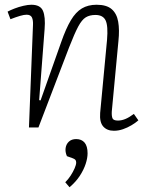

<svg xmlns="http://www.w3.org/2000/svg" viewBox="-20 -537 620 809"><path d="M563 -30Q552 -20 534.5 -9.5Q517 1 498 7.5Q479 14 460 14Q431 14 415 -4Q399 -22 402 -61L431 -369Q436 -428 425 -451Q414 -474 382 -474Q358 -474 341.5 -464Q325 -454 309.5 -425Q294 -396 271 -337L142 0H102L119 -432Q120 -452 114.5 -463.5Q109 -475 92 -475Q81 -475 64 -470Q47 -465 24 -456L12 -488Q23 -494 41 -501Q59 -508 78.5 -512.5Q98 -517 112 -517Q150 -517 161 -491.5Q172 -466 168 -415L145 -115L151 -114L238 -360Q258 -417 278.5 -451.5Q299 -486 325 -501.5Q351 -517 387 -517Q429 -517 450.5 -498.5Q472 -480 478 -445.5Q484 -411 479 -364L451 -67Q450 -48 454 -38.5Q458 -29 477 -29Q492 -29 508 -35.5Q524 -42 544 -57ZM273 252 255 231Q268 218 278 202.5Q288 187 294.5 172Q301 157 301 148Q301 141 298 137Q295 133 287 130L262 121Q254 103 256.5 86.5Q259 70 270.5 59.5Q282 49 301 49Q324 49 336.5 64Q349 79 349 109Q349 129 341 153.5Q333 178 316.5 203.5Q300 229 273 252Z"/></svg>

Font: Literata ExtraLight
Style: Italic
Weight: 250
Italic angle: -2°
Designer: Latin by Veronika Burian and Jose Scaglione. Greek by Irene Vlachou. Cyrillic by Vera Evstafieva
Foundry: TypeTogether
Version: Version 3.002